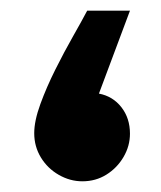

<svg xmlns="http://www.w3.org/2000/svg" viewBox="-20 -339 301 359"><path d="M134 0Q111 0 90 -12Q69 -24 56.5 -44.5Q44 -65 44 -90Q44 -113 55.5 -144.5Q67 -176 83.5 -209Q100 -242 116.5 -271Q133 -300 143 -319H223L165 -164Q191 -159 207 -138.5Q223 -118 223 -89Q223 -66 211 -45.5Q199 -25 179 -12.5Q159 0 134 0Z"/></svg>

Font: Farlight84_Sys_V01
Style: Bold
Weight: 700
Designer: Monotype Design Team, Nadine Chahine and Nizar Qandah
Foundry: Monotype Imaging Inc.
Version: Version 2.004;October 31, 2024;FontCreator 14.0.0.2814 64-bi